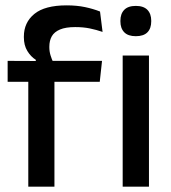

<svg xmlns="http://www.w3.org/2000/svg" viewBox="-20 -696 639 716"><path d="M228.5 -676Q266.5 -676 297.2 -669.5Q328 -663 353 -653L362.5 -577Q339 -585 314.8 -590Q290.5 -595 260.5 -595Q225 -595 203.8 -586Q182.5 -577 173.2 -560.8Q164 -544.5 164 -522V-520Q164 -504 168.5 -489.5Q173 -475 178.5 -463.5L113.5 -461.5V-473Q95 -484.5 82 -505.8Q69 -527 69 -557V-559.5Q69 -612 108 -644Q147 -676 228.5 -676ZM183 0H85.5V-440.5H183ZM352 -391H8.5V-469L123 -468.5L163 -469H360.5ZM535.5 0H437.5V-489H535.5ZM486.5 -561Q457.5 -561 443.2 -575.8Q429 -590.5 429 -616.5V-618.5Q429 -644.5 443.2 -659.2Q457.5 -674 486.5 -674Q515.5 -674 529.8 -659.2Q544 -644.5 544 -618.5V-616.5Q544 -590 529.8 -575.5Q515.5 -561 486.5 -561Z"/></svg>

Font: Anek Malayalam Medium
Style: Regular
Weight: 500
Designer: Maithili Shingre (Malayalam) & Yesha Goshar (Latin)
Foundry: Ek Type
Version: Version 1.003